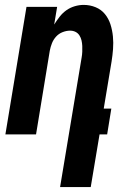

<svg xmlns="http://www.w3.org/2000/svg" viewBox="-20 -548 540 783"><path d="M225 215 313 -314Q315 -325 315.5 -337Q316 -349 315.5 -360.5Q315 -372 312.5 -383Q310 -394 304 -403.5Q298 -413 288 -418Q278 -423 266 -423Q251 -423 235.5 -417Q220 -411 209 -399Q198 -387 192 -372Q186 -357 183 -341L127 0H2L88 -520H213L201 -448Q211 -464 223 -479.5Q235 -495 250.5 -506Q266 -517 284.5 -522.5Q303 -528 321 -528Q347 -528 370 -518.5Q393 -509 408 -490.5Q423 -472 430.5 -448.5Q438 -425 440.5 -399.5Q443 -374 441 -348Q439 -322 435 -297L403 -105H434L417 0H386L350 215Z"/></svg>

Font: Iosevka Term Curly XBd Obl
Style: Regular
Weight: 800
Italic angle: -9°
Designer: Belleve Invis
Foundry: Belleve Invis
Version: Version 32.3.0